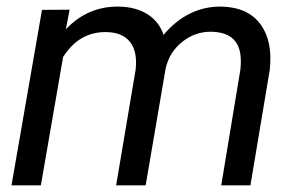

<svg xmlns="http://www.w3.org/2000/svg" viewBox="-20 -558 895 578"><path d="M189.5 -528.8 178.2 -469.7Q244.6 -540 338.9 -538.1Q389.2 -537.1 424.1 -515.1Q459 -493.2 472.2 -453.1Q546.4 -540 647.5 -538.1Q726.6 -536.1 764.2 -484.9Q801.8 -433.6 792 -347.2L733.9 0H646L703.6 -348.1Q706.5 -373.5 703.6 -394.5Q694.3 -460.9 616.7 -462.4Q568.4 -463.4 529.1 -432.4Q489.7 -401.4 478.5 -351.1L418.5 0H329.6L388.2 -347.7Q394.5 -401.9 371.8 -431.2Q349.1 -460.4 301.3 -461.4Q218.8 -463.4 169.9 -386.2L103 0H14.6L106.4 -528.3Z"/></svg>

Font: TypoPRO Roboto
Style: Italic
Weight: 400
Italic angle: -12°
Designer: Google
Version: Version 2.136; 2016